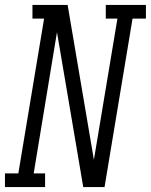

<svg xmlns="http://www.w3.org/2000/svg" viewBox="-50 -755 609 775"><path d="M-30 0V-55H24L128 -680H81V-735H223L329 -110L424 -680H377V-735H539V-680H485L372 0H286L180 -625L86 -55H132V0Z"/></svg>

Font: Iosevka Slab Light
Style: Italic
Weight: 300
Italic angle: -9°
Monospace: yes
Designer: Belleve Invis
Foundry: Belleve Invis
Version: Version 11.1.1; ttfautohint (v1.8.3)